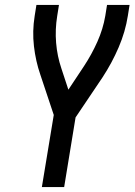

<svg xmlns="http://www.w3.org/2000/svg" viewBox="-20 -755 543 775"><path d="M149 0 197 -291 143 -453Q124 -508 117 -568.5Q110 -629 120 -691L127 -735H218L211 -691Q202 -636 206.5 -582Q211 -528 228 -478L256 -393L319 -488Q350 -535 373 -586.5Q396 -638 405 -691L412 -735H503L496 -691Q486 -627 459 -564Q432 -501 394 -443L285 -281L239 0Z"/></svg>

Font: Iosevka Term Curly Medium
Style: Italic
Weight: 500
Italic angle: -9°
Designer: Belleve Invis
Foundry: Belleve Invis
Version: Version 32.3.0